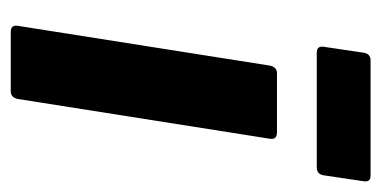

<svg xmlns="http://www.w3.org/2000/svg" viewBox="-196 -513 709 357"><g transform="rotate(90 158.5 -334.5)"><path d="M39 0Q26 0 28 -13L102 -482Q105 -495 116 -495H226Q240 -495 238 -482L164 -13Q161 0 150 0ZM78 -569Q65 -569 67 -582L78 -656Q80 -669 92 -669H307Q319 -669 317 -656L306 -582Q304 -569 291 -569Z"/></g></svg>

Font: Sofia Sans ExtraBold
Style: Italic
Weight: 800
Italic angle: -9°
Designer: Botio Nikoltchev, Ani Petrova
Foundry: lettersoup
Version: Version 4.100; ttfautohint (v1.8.4.7-5d5b)